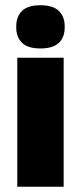

<svg xmlns="http://www.w3.org/2000/svg" viewBox="-20 -713 308 733"><path d="M46 0V-492.5H223V0ZM134.5 -528Q86 -528 64 -549.8Q42 -571.5 42 -608.5V-612.5Q42 -649.5 64 -671.2Q86 -693 134.5 -693Q182.5 -693 204.8 -671.2Q227 -649.5 227 -612.5V-608.5Q227 -571 204.8 -549.5Q182.5 -528 134.5 -528Z"/></svg>

Font: Anek Telugu ExtraBold
Style: Regular
Weight: 800
Designer: Omkar Bhoir (Telugu), Yesha Goshar (Latin)
Foundry: Ek Type
Version: Version 1.003